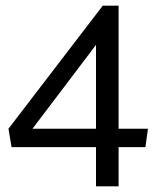

<svg xmlns="http://www.w3.org/2000/svg" viewBox="-20 -591 564 680"><path d="M504 -135H400V-571H344L10 -135L21 -70H320V69H400V-70H495ZM320 -432V-135H95Z"/></svg>

Font: Catamaran Thin
Style: Regular
Weight: 400
Version: Version 2.000